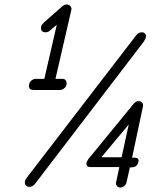

<svg xmlns="http://www.w3.org/2000/svg" viewBox="-20 -837 714 862"><path d="M131 -433Q110 -433 110 -451Q110 -465 119.5 -474Q129 -483 142 -483H179L235 -726L202 -698Q196 -692 184 -692Q164 -692 164 -712Q164 -723 175 -734L259 -808Q270 -817 280 -817Q290 -817 296.5 -809Q303 -801 300 -791L229 -483H259Q279 -483 279 -462Q279 -450 269.5 -441.5Q260 -433 248 -433ZM112 2Q102 2 96 -5Q90 -12 92 -22Q93 -30 100 -39L591 -678Q602 -692 616 -692Q627 -692 632 -685Q637 -678 635 -669Q634 -663 624 -648L136 -10Q124 2 112 2ZM520 5Q511 5 505 -2.5Q499 -10 501 -18L516 -87H385Q368 -87 368 -103Q368 -109 376 -122L580 -371Q590 -383 602 -383Q612 -383 618 -376Q624 -369 622 -360L573 -129H586Q594 -129 598.5 -124.5Q603 -120 602 -114Q598 -87 574 -86Q572 -86 568.5 -85.5Q565 -85 563 -85L548 -18Q546 -9 538 -2Q530 5 520 5ZM526 -131 558 -278 435 -131Z"/></svg>

Font: Comic Neue
Style: Italic
Weight: 400
Italic angle: -12°
Designer: Craig Rozynski
Foundry: Craig Rozynski
Version: Version 2.003